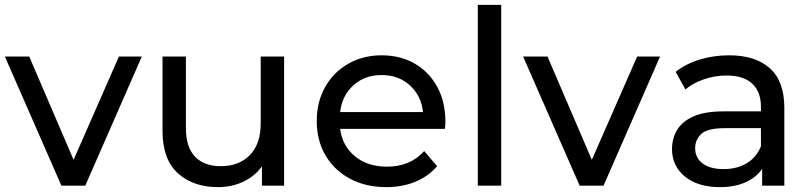

<svg xmlns="http://www.w3.org/2000/svg" viewBox="-22 -762 3326 788"><path d="M230 0 -2 -530H98L280 -106L466 -530H560L328 0Z M873 6Q771 6 708 -51Q645 -108 645 -225V-530H741V-236Q741 -158 778.5 -119Q816 -80 884 -80Q959 -80 1003.5 -125.5Q1048 -171 1048 -256V-530H1144V0H1053V-79Q1023 -38 976 -16Q929 6 873 6Z M1563 6Q1478 6 1413.5 -29Q1349 -64 1313.5 -125Q1278 -186 1278 -265Q1278 -344 1312.5 -405Q1347 -466 1407.5 -500.5Q1468 -535 1544 -535Q1621 -535 1680 -501Q1739 -467 1772.5 -405.5Q1806 -344 1806 -262Q1806 -256 1805.5 -248Q1805 -240 1804 -233H1374Q1383 -163 1435 -120.5Q1487 -78 1566 -78Q1662 -78 1719 -142L1772 -80Q1736 -38 1682.5 -16Q1629 6 1563 6ZM1374 -302H1714Q1707 -369 1660.5 -411.5Q1614 -454 1544 -454Q1475 -454 1428.5 -412Q1382 -370 1374 -302Z M1939 0V-742H2035V0Z M2357 0 2125 -530H2225L2407 -106L2593 -530H2687L2455 0Z M3106 0V-69Q3082 -34 3038 -14Q2994 6 2932 6Q2842 6 2789 -37.5Q2736 -81 2736 -150Q2736 -193 2756.5 -228Q2777 -263 2823.5 -284Q2870 -305 2949 -305H3101V-324Q3101 -385 3065.5 -418.5Q3030 -452 2959 -452Q2912 -452 2867 -436.5Q2822 -421 2791 -395L2751 -467Q2792 -500 2849.5 -517.5Q2907 -535 2970 -535Q3079 -535 3138 -481.5Q3197 -428 3197 -320V0ZM3101 -162V-236H2953Q2881 -236 2856 -212Q2831 -188 2831 -154Q2831 -114 2862 -91Q2893 -68 2948 -68Q3002 -68 3042.5 -92Q3083 -116 3101 -162Z"/></svg>

Font: Montserrat Medium
Style: Regular
Weight: 500
Designer: Julieta Ulanovsky
Foundry: Julieta Ulanovsky
Version: Version 9.000; ttfautohint (v1.8.4.7-5d5b)